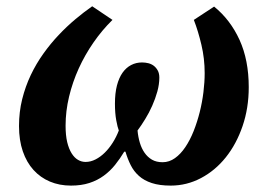

<svg xmlns="http://www.w3.org/2000/svg" viewBox="-20 -576 845 606"><path d="M519 9.8Q483.4 9.8 459 1.7Q434.6 -6.3 418.5 -20.8Q402.3 -35.2 392.6 -54.7Q382.8 -74.2 376 -97.2H372.1Q358.9 -75.2 343.3 -55.7Q327.6 -36.1 307.6 -21.5Q287.6 -6.8 262.2 1.5Q236.8 9.8 204.1 9.8Q167.5 9.8 137.5 -2.9Q107.4 -15.6 85.7 -39.6Q64 -63.5 52 -98.4Q40 -133.3 40 -178.2Q40 -222.7 50 -262.9Q60.1 -303.2 77.1 -339.1Q94.2 -375 116.9 -406.7Q139.6 -438.5 165.3 -465.6Q190.9 -492.7 218 -515.4Q245.1 -538.1 271 -556.2L335 -513.2Q302.2 -481 275.1 -441.9Q248 -402.8 228.5 -359.9Q209 -316.9 198 -271Q187 -225.1 187 -179.2Q187 -148.9 192.1 -127.4Q197.3 -106 206.1 -92Q214.8 -78.1 226.1 -71.5Q237.3 -64.9 250 -64.9Q266.1 -64.9 281.5 -72.8Q296.9 -80.6 310.5 -94Q324.2 -107.4 335.7 -125.5Q347.2 -143.6 355 -164.1Q351.1 -173.8 346.9 -196.3Q342.8 -218.8 342.8 -249Q342.8 -281.7 349.1 -306.2Q355.5 -330.6 366.9 -346.7Q378.4 -362.8 394 -370.8Q409.7 -378.9 428.2 -378.9Q438.5 -378.9 448.2 -376.5Q458 -374 465.6 -368.2Q473.1 -362.3 478 -353.3Q482.9 -344.2 482.9 -331.1Q482.9 -310.1 476.6 -287.1Q470.2 -264.2 460.4 -242.2Q450.7 -220.2 438.2 -200Q425.8 -179.7 414.1 -164.1Q416 -143.6 421.4 -125.5Q426.8 -107.4 436.3 -93.8Q445.8 -80.1 459.7 -72Q473.6 -64 493.2 -64Q514.2 -64 532.2 -76.9Q550.3 -89.8 564.9 -111.6Q579.6 -133.3 591.1 -162.1Q602.5 -190.9 610.4 -222.2Q618.2 -253.4 622.1 -285.2Q626 -316.9 626 -345.2Q626 -391.1 615.7 -434.6Q605.5 -478 591.8 -513.2L655.8 -555.2Q707 -513.7 736.1 -450Q765.1 -386.2 765.1 -300.8Q765.1 -234.9 745.6 -178Q726.1 -121.1 692.6 -79.3Q659.2 -37.6 614.3 -13.9Q569.3 9.8 519 9.8Z"/></svg>

Font: Droid Serif
Style: Bold Italic
Weight: 700
Italic angle: -12°
Designer: Monotype Design team
Foundry: Monotype Imaging Inc.
Version: Version 1.03